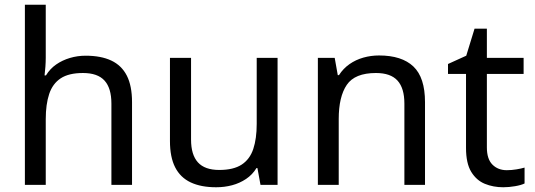

<svg xmlns="http://www.w3.org/2000/svg" viewBox="-20 -780 2255 810"><path d="M173 -537Q173 -518 171.5 -498Q170 -478 168 -462H174Q191 -490 217 -508Q243 -526 275 -535.5Q307 -545 341 -545Q406 -545 449.5 -524.5Q493 -504 515 -461Q537 -418 537 -349V0H450V-343Q450 -408 421 -440Q392 -472 330 -472Q270 -472 236 -449.5Q202 -427 187.5 -383.5Q173 -340 173 -277V0H85V-760H173Z M1151 -536V0H1079L1066 -71H1062Q1045 -43 1018 -25Q991 -7 959 1.5Q927 10 892 10Q828 10 784.5 -10.5Q741 -31 719 -74Q697 -117 697 -185V-536H786V-191Q786 -127 815 -95Q844 -63 905 -63Q965 -63 999.5 -85.5Q1034 -108 1048.5 -151.5Q1063 -195 1063 -257V-536Z M1579 -546Q1675 -546 1724 -499.5Q1773 -453 1773 -349V0H1686V-343Q1686 -408 1657 -440Q1628 -472 1566 -472Q1477 -472 1443 -422Q1409 -372 1409 -278V0H1321V-536H1392L1405 -463H1410Q1428 -491 1454.5 -509.5Q1481 -528 1513 -537Q1545 -546 1579 -546Z M2118 -62Q2138 -62 2159 -65.5Q2180 -69 2193 -73V-6Q2179 1 2153 5.5Q2127 10 2103 10Q2061 10 2025.5 -4.5Q1990 -19 1968 -55Q1946 -91 1946 -156V-468H1870V-510L1947 -545L1982 -659H2034V-536H2189V-468H2034V-158Q2034 -109 2057.5 -85.5Q2081 -62 2118 -62Z"/></svg>

Font: lguzrati85
Style: Book
Weight: 400
Designer: Jelle Bosma - Monotype Design Team, Universal Thirst
Foundry: Monotype Imaging Inc.
Version: Version 2.106